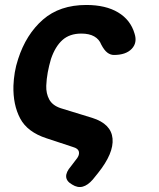

<svg xmlns="http://www.w3.org/2000/svg" viewBox="-20 -580 640 772"><path d="M353 142Q333 165 312.5 170.5Q292 176 270 162Q247 149 246 130.5Q245 112 265 89L284 64Q300 46 297.5 31.5Q295 17 273 11L167 -24Q90 -49 61 -104Q32 -159 34 -235Q35 -262 39.5 -289Q44 -316 53 -343Q85 -442 152.5 -501Q220 -560 327 -560Q405 -560 455 -530Q505 -500 521 -445Q533 -408 509.5 -383.5Q486 -359 438 -359Q424 -359 411.5 -368.5Q399 -378 387 -401Q379 -422 359 -433.5Q339 -445 307 -445Q260 -445 231 -419Q202 -393 185 -343Q177 -316 172 -289Q167 -262 166 -235Q165 -204 178 -180Q191 -156 224 -145L351 -106Q427 -82 432.5 -23Q438 36 374 116Z"/></svg>

Font: Maple Mono
Style: Bold Italic
Weight: 700
Italic angle: -10°
Monospace: yes
Designer: subframe7536
Version: Version 7.000